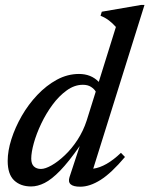

<svg xmlns="http://www.w3.org/2000/svg" viewBox="-20 -730 594 762"><path d="M476 -107Q422 -43 379.2 -16Q336.5 11 298.5 11Q243.5 11 256 -27.5L296.5 -150.5Q252.5 -87.5 218.8 -52.8Q185 -18 157.2 -4Q129.5 10 103.5 10Q61.5 10 36 -14.2Q10.5 -38.5 10.5 -91.5Q10.5 -131 25.2 -177.5Q40 -224 66.2 -269.8Q92.5 -315.5 128.2 -353.2Q164 -391 206 -413.8Q248 -436.5 293.5 -436.5Q341.5 -436.5 372 -405L440 -623Q427 -637.5 413.2 -648.2Q399.5 -659 379 -667.5L384 -683.5L540.5 -710.5H553.5L350 -60.5Q401.5 -67.5 460 -123.5ZM104 -100.5Q104 -79.5 114.5 -69.5Q125 -59.5 142.5 -59.5Q159.5 -59.5 184.8 -73.8Q210 -88 237.2 -113.8Q264.5 -139.5 287.5 -174.8Q310.5 -210 324 -251.5L360 -366.5Q354 -377 341.2 -385.2Q328.5 -393.5 309 -393.5Q275.5 -393.5 244.8 -371.2Q214 -349 188.2 -314Q162.5 -279 143.5 -239Q124.5 -199 114.2 -162Q104 -125 104 -100.5Z"/></svg>

Font: Newsreader Text Medium
Style: Italic
Weight: 500
Italic angle: -17°
Designer: Hugues Gentile
Foundry: Production Type
Version: Version 1.001